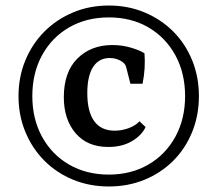

<svg xmlns="http://www.w3.org/2000/svg" viewBox="-20 -633 768 695"><path d="M372 -101Q296 -101 253.5 -151Q211 -201 211 -281Q211 -372 260 -421Q309 -470 387 -470Q422 -470 454 -460.5Q486 -451 503 -440Q505 -414 503.5 -386.5Q502 -359 496 -330H452L438 -385Q436 -393 433.5 -398Q431 -403 423 -409Q415 -415 403 -419Q391 -423 377 -423Q338 -423 317 -390.5Q296 -358 296 -296Q296 -229 321 -194.5Q346 -160 395 -160Q421 -160 445.5 -169Q470 -178 485 -194L507 -173Q493 -143 457.5 -122Q422 -101 372 -101ZM97 -285Q97 -202 132.5 -137.5Q168 -73 230.5 -37Q293 -1 374 -1Q454 -1 516.5 -37Q579 -73 614.5 -137.5Q650 -202 650 -285Q650 -369 614.5 -433.5Q579 -498 517 -534Q455 -570 374 -570Q293 -570 230.5 -534Q168 -498 132.5 -433.5Q97 -369 97 -285ZM47 -285Q47 -355 72 -415Q97 -475 141 -519Q185 -563 244.5 -588Q304 -613 374 -613Q444 -613 503.5 -588Q563 -563 607 -519Q651 -475 675.5 -415Q700 -355 700 -285Q700 -215 675.5 -155Q651 -95 607 -51Q563 -7 503.5 17.5Q444 42 374 42Q304 42 244.5 17.5Q185 -7 141 -51Q97 -95 72 -155Q47 -215 47 -285Z"/></svg>

Font: Yrsa Medium
Style: Italic
Weight: 500
Italic angle: -7.10001°
Designer: Anna Giedrys (Yrsa+Rasa design), David Brezina (Yrsa art-direction, Rasa art-direction, design)
Foundry: Rosetta Type Foundry
Version: Version 2.004